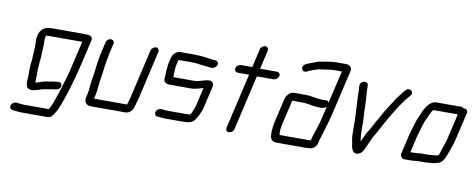

<svg xmlns="http://www.w3.org/2000/svg" viewBox="-65 -921 3359 1356"><g transform="rotate(10 1615.0 -243.0)"><path d="M477 -486H239C192 -486 158 -468 147 -419C142 -397 141 -389 143 -370C145 -351 144 -324 142 -303L140 -267C140 -256 140 -244 138 -232C133 -203 132 -173 133 -149V-127C132 -120 133 -115 133 -111L131 -97C130 -81 131 -67 136 -54C145 -27 177 -28 209 -38C223 -44 231 -44 244 -49C257 -53 273 -54 288 -57L303 -60C327 -65 349 -62 364 -76C386 -97 373 -124 347 -121C335 -119 319 -118 307 -116L291 -113L277 -111C266 -109 249 -107 239 -103C225 -100 207 -89 191 -89C190 -93 189 -102 189 -106L191 -120V-140V-161C192 -169 191 -176 191 -183C191 -198 194 -222 195 -239C197 -252 198 -265 198 -278L200 -314C201 -326 201 -337 202 -349C204 -375 198 -394 204 -419C205 -422 205 -424 207 -427C209 -428 211 -428 214 -428C219 -429 223 -429 226 -429H466L420 -230C417 -219 415 -207 411 -194C398 -151 382 -94 369 -52C352 -7 339 44 316 80H139C130 80 102 77 95 76L86 75C70 73 52 84 47 98C41 115 50 129 65 131L75 132C85 133 113 137 125 137H314C317 137 320 136 323 136C335 136 345 126 351 118C354 114 355 114 358 110C381 78 394 39 410 -4L424 -46C429 -60 435 -77 440 -96C453 -143 466 -183 477 -230L528 -449C535 -481 509 -486 477 -486Z M629 -454 613 -386C606 -354 599 -319 595 -287C593 -268 590 -234 586 -215C584 -196 579 -174 577 -156C573 -127 573 -99 567 -72L563 -56C561 -47 560 -40 560 -34C557 -11 576 9 602 9H854C878 9 903 -14 909 -39C915 -63 925 -89 931 -117L1008 -452C1011 -467 1002 -481 987 -481C972 -481 954 -467 951 -452L874 -117C870 -98 864 -76 858 -60C857 -55 856 -51 854 -48H619C618 -50 619 -53 620 -56C622 -63 623 -70 624 -76C631 -106 631 -130 635 -160L639 -190C640 -200 643 -210 644 -219C650 -263 654 -312 665 -358C667 -367 668 -377 670 -386L686 -454C689 -469 678 -482 663 -482C647 -482 633 -470 629 -454Z M1414 -464H1407C1399 -464 1386 -467 1379 -467C1375 -468 1371 -468 1366 -469C1338 -473 1314 -477 1283 -477C1276 -478 1270 -478 1263 -478H1159C1134 -478 1108 -453 1102 -425L1092 -383C1090 -376 1091 -370 1090 -363C1088 -343 1085 -327 1086 -309L1085 -291C1084 -284 1084 -279 1084 -274C1081 -249 1103 -238 1130 -238H1281C1294 -238 1303 -240 1317 -243C1329 -245 1352 -252 1366 -256L1334 -118C1331 -106 1326 -96 1322 -88L1317 -74C1314 -68 1310 -63 1306 -56C1302 -55 1299 -55 1296 -55C1291 -54 1284 -54 1279 -54H1136C1125 -54 1112 -58 1102 -58H1096C1080 -58 1065 -46 1061 -30C1058 -15 1067 -1 1082 -1H1088C1098 -1 1109 2 1120 2C1127 2 1133 3 1140 3H1266C1301 3 1331 -2 1348 -27C1355 -36 1364 -50 1369 -62C1376 -81 1386 -96 1391 -118L1428 -277C1432 -296 1420 -316 1400 -316C1362 -316 1330 -295 1294 -295H1143V-296C1143 -297 1144 -298 1143 -299C1145 -326 1142 -353 1149 -383L1158 -421H1248C1255 -421 1262 -421 1269 -420C1275 -420 1281 -420 1286 -419C1311 -415 1339 -414 1364 -410C1372 -410 1387 -407 1394 -407H1401C1415 -407 1433 -422 1436 -436C1439 -451 1428 -464 1414 -464Z M1710 -594 1680 -462H1598C1583 -462 1567 -450 1563 -434C1560 -419 1570 -405 1585 -405H1667L1575 -8C1572 7 1580 20 1596 20C1611 20 1629 7 1632 -8L1723 -403H1843C1859 -403 1875 -416 1879 -432C1883 -448 1872 -460 1856 -460H1736L1767 -594C1770 -609 1760 -623 1745 -623C1730 -623 1713 -609 1710 -594Z M2247 -278 2241 -253C2230 -204 2216 -148 2201 -104C2193 -79 2183 -53 2177 -27V-24C2173 -23 2168 -23 2164 -23H1954C1953 -23 1954 -23 1953 -24C1949 -38 1951 -66 1955 -84C1956 -89 1957 -95 1958 -101L1999 -277H2074C2079 -277 2085 -277 2090 -276L2108 -274C2136 -270 2164 -263 2195 -263C2218 -263 2234 -264 2247 -278ZM2208 -320C2203 -320 2199 -320 2194 -321C2175 -325 2148 -326 2128 -330L2110 -333C2102 -334 2094 -334 2087 -334H2001C1973 -334 1948 -306 1941 -274L1901 -101C1899 -94 1898 -87 1897 -80C1893 -27 1881 34 1941 34H2151C2166 34 2174 33 2188 31C2205 27 2225 11 2229 -8C2232 -15 2233 -21 2234 -27C2235 -32 2236 -38 2239 -45L2247 -71C2256 -95 2259 -110 2268 -140C2278 -173 2290 -217 2298 -252L2368 -556C2374 -581 2355 -598 2328 -598H2258C2237 -598 2219 -595 2199 -592C2179 -589 2163 -585 2144 -583C2128 -580 2111 -572 2096 -567C2078 -561 2064 -555 2047 -547C2021 -534 2023 -501 2044 -495C2060 -491 2072 -503 2085 -507C2104 -514 2124 -523 2144 -527L2194 -535L2212 -537C2223 -539 2234 -541 2245 -541H2308L2254 -308C2246 -327 2231 -320 2208 -320Z M2447 -463C2448 -440 2450 -414 2450 -390C2452 -340 2456 -279 2458 -229C2459 -199 2458 -164 2459 -134L2460 -106C2461 -81 2469 -55 2471 -33C2475 -10 2491 25 2527 9C2557 -5 2563 -33 2579 -67C2585 -79 2591 -92 2597 -107C2607 -130 2621 -147 2631 -169C2643 -191 2660 -220 2672 -243C2693 -283 2716 -318 2739 -356C2760 -388 2779 -416 2804 -445L2815 -457C2840 -489 2797 -517 2772 -486L2761 -474C2754 -465 2750 -459 2746 -454C2732 -439 2719 -417 2706 -399C2690 -376 2674 -346 2657 -322L2641 -294C2629 -273 2614 -244 2600 -222C2586 -197 2580 -178 2564 -157C2550 -135 2538 -106 2526 -80C2526 -79 2526 -77 2525 -76C2524 -81 2523 -87 2522 -94L2519 -121L2518 -151C2516 -168 2518 -197 2518 -215C2517 -234 2515 -260 2514 -279C2513 -325 2511 -388 2507 -431L2506 -451C2507 -458 2505 -469 2505 -477C2503 -511 2447 -501 2447 -463Z M2906 -64H2884L2911 -183C2926 -229 2935 -276 2955 -316C2960 -327 2964 -338 2969 -347C2975 -359 2983 -378 2992 -385H3167L3122 -189C3116 -170 3115 -168 3109 -151L3101 -129C3095 -113 3092 -91 3082 -77L3069 -73C3066 -72 3063 -72 3061 -72C3056 -72 3050 -72 3044 -71L3026 -69C3021 -68 3017 -68 3013 -68H2955C2941 -66 2921 -64 2906 -64ZM2848 -7H2893C2907 -7 2929 -9 2943 -11H3000C3016 -11 3034 -15 3049 -15C3062 -15 3078 -21 3088 -23C3128 -33 3140 -80 3156 -123L3164 -145C3170 -162 3171 -167 3178 -187L3229 -405C3232 -420 3222 -434 3207 -434C3205 -434 3203 -434 3201 -433C3196 -439 3190 -442 3182 -442H3002C2991 -442 2978 -437 2965 -428C2943 -412 2929 -388 2916 -361C2911 -350 2908 -339 2902 -328C2881 -285 2870 -234 2855 -185L2822 -43C2818 -26 2832 -9 2848 -7Z"/></g></svg>

Font: Electronic
Style: It
Weight: 400
Version: Version 1.011